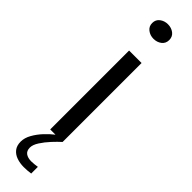

<svg xmlns="http://www.w3.org/2000/svg" viewBox="-334 -724 914 914"><g transform="rotate(45 123.5 -267.0)"><path d="M81.5 0V-531H165.5V0ZM166 167.5V212.5Q156.5 214 144 215Q131.5 216 119.5 216Q93 216 71 208.2Q49 200.5 36 183.8Q23 167 23 140.5Q23 115 37.8 88.8Q52.5 62.5 74.5 39Q96.5 15.5 117 0H166Q148 16 126.5 39.2Q105 62.5 89.5 86.5Q74 110.5 74 129.5Q74 151.5 88 161.5Q102 171.5 125 171.5Q135 171.5 146.2 170.2Q157.5 169 166 167.5ZM124 -652.5Q101 -652.5 83.8 -665.8Q66.5 -679 66.5 -701.5Q66.5 -724.5 83.8 -737.5Q101 -750.5 124 -750.5Q147.5 -750.5 164.5 -737.5Q181.5 -724.5 181.5 -701.5Q181.5 -678.5 164.5 -665.5Q147.5 -652.5 124 -652.5Z"/></g></svg>

Font: Epilogue
Style: Regular
Weight: 400
Designer: Tyler Finck
Foundry: Etcetera Type Co
Version: Version 2.112